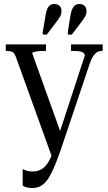

<svg xmlns="http://www.w3.org/2000/svg" viewBox="-20 -933 545 965"><path d="M285 -179Q271 -139 257 -104.5Q243 -70 227.5 -43.5Q212 -17 191.5 -2.5Q171 12 143 12Q125 12 113.5 8.5Q102 5 94 0V-83Q100 -81 112 -76Q124 -71 141 -71Q172 -71 192 -84.5Q212 -98 227 -125.5Q242 -153 256 -195L406 -653Q407 -660 402 -665.5Q397 -671 385 -674Q373 -677 356 -677H337V-710H496V-677H491Q479 -677 468.5 -671Q458 -665 449 -652Q440 -639 432 -616ZM292 -247 244 -136 59 -649Q54 -663 47 -668.5Q40 -674 31.5 -675.5Q23 -677 13 -677H9V-710H211V-677H198Q185 -677 172 -675.5Q159 -674 150.5 -671.5Q142 -669 142 -665ZM210 -861Q213 -880 219 -891.5Q225 -903 233.5 -908Q242 -913 252 -913Q269 -913 279 -904Q289 -895 289 -877Q289 -863 282 -850Q275 -837 259 -817L215 -759H195V-773ZM335 -861Q339 -880 345 -891.5Q351 -903 359.5 -908Q368 -913 378 -913Q394 -913 404.5 -904Q415 -895 415 -877Q415 -863 408 -850.5Q401 -838 385 -817L341 -759H321V-773Z"/></svg>

Font: Roboto Serif 120pt ExtraCondensed
Style: Regular
Weight: 400
Width: 2
Designer: Greg Gazdowicz
Foundry: Commercial Type
Version: Version 1.008